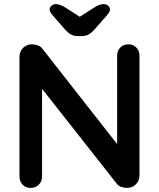

<svg xmlns="http://www.w3.org/2000/svg" viewBox="-20 -916 775 936"><path d="M606 -700Q630 -700 645 -684Q660 -668 660 -644V-61Q660 -35 642.5 -17.5Q625 0 599 0Q586 0 572.5 -4.5Q559 -9 552 -17L159 -516L185 -532V-56Q185 -32 169.5 -16Q154 0 129 0Q105 0 90 -16Q75 -32 75 -56V-639Q75 -665 92.5 -682.5Q110 -700 136 -700Q150 -700 165 -694.5Q180 -689 187 -678L568 -192L551 -180V-644Q551 -668 566 -684Q581 -700 606 -700ZM388 -822H350L434 -876Q451 -887 463 -891.5Q475 -896 485 -896Q499 -896 507.5 -888Q516 -880 516 -871Q516 -864 513 -858Q510 -852 501 -841L438 -769Q425 -755 411 -747.5Q397 -740 377 -740H361Q341 -740 327 -747.5Q313 -755 300 -769L237 -841Q228 -852 225 -858Q222 -864 222 -871Q222 -880 231 -888Q240 -896 253 -896Q273 -896 304 -876Z"/></svg>

Font: Quicksand Variable Light
Style: Regular
Weight: 300
Designer: Andrew Paglinawan
Foundry: Andrew Paglinawan
Version: Version 3.004